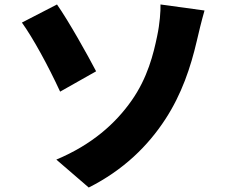

<svg xmlns="http://www.w3.org/2000/svg" viewBox="-20 -785 1040 859"><path d="M232 -71 377 54C532 -24 642 -132 720 -252C793 -364 833 -484 860 -600C868 -635 882 -693 895 -738L698 -765C699 -737 695 -679 683 -623C667 -546 641 -437 568 -334C497 -233 392 -138 232 -71ZM235 -765 78 -684C127 -616 195 -492 249 -375L410 -466C372 -539 287 -691 235 -765Z"/></svg>

Font: ChiuKong Gothic MN Heavy
Style: Regular
Weight: 900
Designer: Ryoko NISHIZUKA 西塚涼子 (kana, bopomofo & ideographs); Paul D. Hunt (Latin, Greek & Cyrillic); Sandoll Communications 산돌커뮤니
Foundry: Adobe
Version: Version 1.300